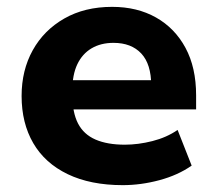

<svg xmlns="http://www.w3.org/2000/svg" viewBox="-20 -529 632 560"><path d="M338 11Q244 11 177.5 -21Q111 -53 77 -111.5Q43 -170 43 -249Q43 -324 75.5 -382.5Q108 -441 167.5 -475Q227 -509 307 -509Q380 -509 435 -478Q490 -447 521 -389.5Q552 -332 552 -251V-210H170V-295H435L421 -280Q421 -342 392 -373Q363 -404 311 -404Q274 -404 247 -388Q220 -372 205.5 -341.5Q191 -311 191 -266V-253Q191 -201 207.5 -169Q224 -137 258.5 -122Q293 -107 344 -107Q383 -107 424.5 -117.5Q466 -128 498 -150L539 -46Q499 -18 445 -3.5Q391 11 338 11Z"/></svg>

Font: Nunito Sans 9pt ExtraBold
Style: Regular
Weight: 800
Version: Version 3.101;gftools[0.9.27]